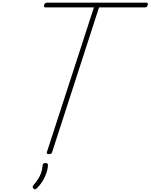

<svg xmlns="http://www.w3.org/2000/svg" viewBox="-20 -1130 1117 1425"><path d="M343 14Q323 14 328 -1L677 -1075H319Q309 -1075 307 -1079.5Q305 -1084 308 -1094Q311 -1103 315.5 -1106.5Q320 -1110 329 -1110H1065Q1076 -1110 1077 -1105.5Q1078 -1101 1076 -1093Q1074 -1083 1069.5 -1079Q1065 -1075 1055 -1075H715L367 -1Q364 7 359.5 10.5Q355 14 343 14ZM229 270Q223 264 222.5 258.5Q222 253 227 246Q247 223 261.5 200.5Q276 178 285 153.5Q294 129 296 99Q297 88 302.5 84Q308 80 317 80Q327 80 331.5 84Q336 88 336 96Q336 111 329 138.5Q322 166 304.5 199.5Q287 233 254 267Q249 272 242 274.5Q235 277 229 270Z"/></svg>

Font: Playwrite CU Thin
Style: Regular
Weight: 250
Designer: Veronika Burian, José Scaglione
Foundry: TypeTogether
Version: Version 1.002